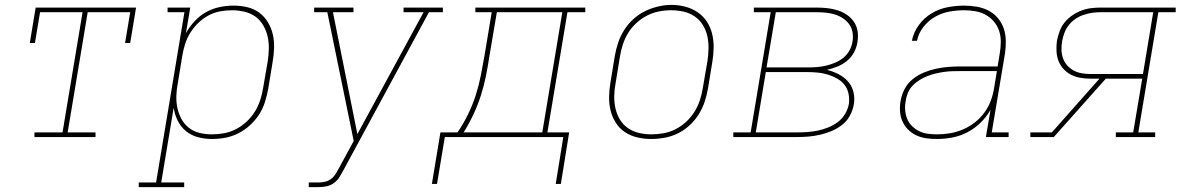

<svg xmlns="http://www.w3.org/2000/svg" viewBox="-20 -561 4840 786"><path d="M121 0V-19H236L318 -511H144L123 -385H102L126 -530H537L513 -385H492L513 -511H339L257 -19H371V0Z M548 205V186H619L735 -511H666V-530H759L741 -425Q756 -452 777 -474.5Q798 -497 824 -511.5Q850 -526 879 -532Q908 -538 936 -538Q965 -538 992.5 -531.5Q1020 -525 1041.5 -509Q1063 -493 1077 -469.5Q1091 -446 1097 -419.5Q1103 -393 1102 -364Q1101 -335 1096 -307L1078 -197Q1073 -170 1064.5 -143Q1056 -116 1040.5 -92Q1025 -68 1003 -48Q981 -28 955 -15Q929 -2 902 3Q875 8 847 8Q818 8 790 0.5Q762 -7 741 -24.5Q720 -42 707.5 -67Q695 -92 691 -120L640 186H734V205ZM847 -11Q872 -11 897 -15.5Q922 -20 945.5 -32Q969 -44 989 -62.5Q1009 -81 1023 -103.5Q1037 -126 1045 -150.5Q1053 -175 1057 -200L1076 -310Q1080 -336 1080.5 -362Q1081 -388 1075.5 -412Q1070 -436 1057.5 -457.5Q1045 -479 1025.5 -493Q1006 -507 981 -513Q956 -519 930 -519Q906 -519 881 -514.5Q856 -510 833 -497.5Q810 -485 791 -466.5Q772 -448 758.5 -426Q745 -404 737.5 -380Q730 -356 726 -331L708 -221Q703 -196 702 -170Q701 -144 706 -120Q711 -96 722.5 -74.5Q734 -53 753 -38Q772 -23 796.5 -17Q821 -11 847 -11Z M1244 205V186H1284Q1298 186 1312.5 182.5Q1327 179 1338 169.5Q1349 160 1356.5 147Q1364 134 1371 121L1428 16L1320 -511H1266V-530H1427V-511H1343L1443 -12L1714 -511H1632V-530H1793V-511H1736L1389 130Q1389 130 1389 130Q1389 130 1389 130V131L1388 132Q1380 147 1371 162Q1362 177 1348 187.5Q1334 198 1317.5 201.5Q1301 205 1284 205Z M2255 192 2286 0H1801L1769 192H1748L1783 -19H1853Q1877 -54 1896 -93Q1915 -132 1927.5 -171Q1940 -210 1948 -250.5Q1956 -291 1963 -331L1993 -511H1926V-530H2376V-511H2303L2221 -19H2310L2276 192ZM2200 -19 2282 -511H2014L1983 -328Q1977 -288 1969 -248.5Q1961 -209 1948.5 -170Q1936 -131 1918 -92.5Q1900 -54 1878 -19Z M2646 8Q2617 8 2589 1.5Q2561 -5 2538.5 -20Q2516 -35 2501 -58.5Q2486 -82 2479.5 -109Q2473 -136 2473.5 -165Q2474 -194 2479 -223L2497 -333Q2502 -361 2511 -387.5Q2520 -414 2535.5 -438.5Q2551 -463 2573 -483Q2595 -503 2621 -515.5Q2647 -528 2674.5 -534.5Q2702 -541 2729 -541Q2758 -541 2786 -533.5Q2814 -526 2836.5 -510.5Q2859 -495 2874 -472Q2889 -449 2895.5 -421.5Q2902 -394 2901.5 -365Q2901 -336 2896 -307L2878 -197Q2873 -169 2864 -142.5Q2855 -116 2839.5 -91.5Q2824 -67 2802 -47Q2780 -27 2754 -14.5Q2728 -2 2700.5 3Q2673 8 2646 8ZM2646 -11Q2671 -11 2696.5 -15.5Q2722 -20 2745.5 -32Q2769 -44 2789 -62.5Q2809 -81 2823 -103.5Q2837 -126 2845 -150.5Q2853 -175 2857 -200L2876 -310Q2880 -336 2880.5 -362.5Q2881 -389 2875.5 -413.5Q2870 -438 2857 -459Q2844 -480 2823.5 -494Q2803 -508 2778 -513.5Q2753 -519 2726 -519Q2701 -519 2676.5 -514Q2652 -509 2628.5 -497Q2605 -485 2585 -466.5Q2565 -448 2551.5 -426Q2538 -404 2530 -379.5Q2522 -355 2518 -330L2500 -220Q2495 -194 2494.5 -168Q2494 -142 2499.5 -117.5Q2505 -93 2517.5 -72Q2530 -51 2550 -37Q2570 -23 2595 -17Q2620 -11 2646 -11Z M2982 0V-19H3053L3135 -511H3066V-530H3324Q3346 -530 3368 -527.5Q3390 -525 3410 -518.5Q3430 -512 3447.5 -500Q3465 -488 3476.5 -470.5Q3488 -453 3491 -431.5Q3494 -410 3490 -388Q3487 -367 3476 -346.5Q3465 -326 3447 -311.5Q3429 -297 3408 -288.5Q3387 -280 3365 -275Q3390 -269 3412.5 -257.5Q3435 -246 3451.5 -227.5Q3468 -209 3474 -183.5Q3480 -158 3475 -132Q3471 -109 3459 -87Q3447 -65 3427 -49.5Q3407 -34 3384 -24.5Q3361 -15 3337.5 -9.5Q3314 -4 3290.5 -2Q3267 0 3244 0ZM3118 -285H3288Q3307 -285 3325.5 -286.5Q3344 -288 3362.5 -292.5Q3381 -297 3399 -304.5Q3417 -312 3432.5 -324.5Q3448 -337 3457.5 -354.5Q3467 -372 3470 -391Q3473 -410 3470 -428.5Q3467 -447 3456.5 -461.5Q3446 -476 3431 -486Q3416 -496 3398.5 -501.5Q3381 -507 3362 -509Q3343 -511 3324 -511H3156ZM3074 -19H3244Q3265 -19 3286 -20.5Q3307 -22 3328.5 -26.5Q3350 -31 3371 -39.5Q3392 -48 3410 -61.5Q3428 -75 3439.5 -94.5Q3451 -114 3455 -135Q3458 -157 3453.5 -178Q3449 -199 3436.5 -214.5Q3424 -230 3406 -240Q3388 -250 3368 -256Q3348 -262 3326.5 -264Q3305 -266 3283 -266H3115Z M3815 8Q3793 8 3771.5 5Q3750 2 3731 -7Q3712 -16 3697.5 -30.5Q3683 -45 3674.5 -64Q3666 -83 3664.5 -105Q3663 -127 3667 -149Q3671 -173 3683.5 -197Q3696 -221 3717 -237.5Q3738 -254 3762 -264Q3786 -274 3811.5 -279.5Q3837 -285 3861.5 -287Q3886 -289 3911 -289H4064L4073 -344Q4077 -368 4077 -391Q4077 -414 4070 -435Q4063 -456 4048.5 -473Q4034 -490 4015 -500.5Q3996 -511 3973 -515Q3950 -519 3927 -519Q3897 -519 3866.5 -513.5Q3836 -508 3808.5 -492.5Q3781 -477 3760.5 -451Q3740 -425 3734 -394H3713Q3720 -429 3741.5 -458.5Q3763 -488 3794 -506.5Q3825 -525 3859.5 -531.5Q3894 -538 3927 -538Q3953 -538 3979 -533.5Q4005 -529 4027 -517.5Q4049 -506 4065 -487Q4081 -468 4089 -444.5Q4097 -421 4097.5 -394.5Q4098 -368 4094 -341L4040 -19H4109V0H4016L4035 -112Q4019 -83 3994.5 -59Q3970 -35 3940 -19.5Q3910 -4 3878.5 2Q3847 8 3815 8ZM3816 -11Q3843 -11 3869.5 -15.5Q3896 -20 3922 -31Q3948 -42 3971 -60Q3994 -78 4010.5 -101Q4027 -124 4036.5 -150Q4046 -176 4050 -203L4061 -270H3911Q3894 -270 3877.5 -269.5Q3861 -269 3844 -266.5Q3827 -264 3810 -260Q3793 -256 3776.5 -249.5Q3760 -243 3744.5 -233.5Q3729 -224 3716.5 -211Q3704 -198 3697 -181.5Q3690 -165 3688 -148Q3684 -129 3685.5 -110Q3687 -91 3694 -74Q3701 -57 3714 -44.5Q3727 -32 3743 -24Q3759 -16 3778 -13.5Q3797 -11 3816 -11Z M4198 0V-19H4286L4481 -239H4444Q4423 -239 4402.5 -242.5Q4382 -246 4364.5 -255Q4347 -264 4333.5 -279Q4320 -294 4313 -312.5Q4306 -331 4305 -352.5Q4304 -374 4307 -395Q4311 -414 4318 -433.5Q4325 -453 4338.5 -469.5Q4352 -486 4369.5 -498Q4387 -510 4406.5 -517.5Q4426 -525 4446 -527.5Q4466 -530 4485 -530H4793V-511H4722L4640 -19H4709V0H4548V-19H4619L4656 -239H4507L4294 0ZM4444 -258H4659L4701 -511H4485Q4468 -511 4450.5 -508.5Q4433 -506 4415.5 -500Q4398 -494 4382.5 -483.5Q4367 -473 4355.5 -458.5Q4344 -444 4337.5 -426.5Q4331 -409 4328 -392Q4325 -374 4325.5 -356Q4326 -338 4332 -321.5Q4338 -305 4349.5 -292.5Q4361 -280 4376 -272Q4391 -264 4408.5 -261Q4426 -258 4444 -258Z"/></svg>

Font: Iosevka Slab ThExObl
Style: Regular
Weight: 100
Width: 7
Italic angle: -9°
Monospace: yes
Designer: Belleve Invis
Foundry: Belleve Invis
Version: Version 11.1.1; ttfautohint (v1.8.3)